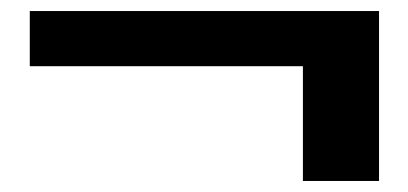

<svg xmlns="http://www.w3.org/2000/svg" viewBox="-20 -380 740 348"><path d="M529 -52V-260H34V-360H667V-52Z"/></svg>

Font: Panamera
Style: Bold
Weight: 700
Designer: Bastien Sozeau
Foundry: NBR — Bastien Sozeau
Version: Version 3.002; ttfautohint (v1.8.4.7-5d5b);gftools[0.9.33]